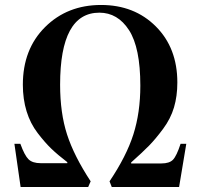

<svg xmlns="http://www.w3.org/2000/svg" viewBox="-20 -753 802 773"><path d="M730 -174 701 0H430L421 -23Q489 -124 517 -212Q545 -300 545 -408Q545 -561 499.5 -631.5Q454 -702 380 -702Q222 -702 222 -412Q222 -298 250 -211.5Q278 -125 345 -23L335 0H63L38 -174H62Q79 -127 95 -111.5Q111 -96 144 -96H251V-100Q212 -130 186.5 -154.5Q161 -179 131.5 -217.5Q102 -256 87 -305Q72 -354 72 -412Q72 -555 161.5 -644Q251 -733 387 -733Q521 -733 607.5 -646.5Q694 -560 694 -421Q694 -366 680.5 -320.5Q667 -275 636.5 -234Q606 -193 580 -166.5Q554 -140 508 -99V-95H630Q662 -95 676.5 -110Q691 -125 707 -174Z"/></svg>

Font: Libre Bodoni
Style: Italic
Weight: 400
Italic angle: -13°
Designer: Pablo Impallari, Rodrigo Fuenzalida
Foundry: Pablo Impallari, Rodrigo Fuenzalida
Version: Version 1.001